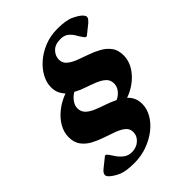

<svg xmlns="http://www.w3.org/2000/svg" viewBox="-225 -782 1017 1017"><g transform="rotate(-45 283.0 -274.0)"><path d="M175 122Q111 122 78.5 106.5Q46 91 30 75Q20 65 20 56Q20 43 38 28L94 -17L103 -14L112 -3Q119 7 131 25Q143 43 162 57.5Q181 72 208 72Q241 72 264.5 51.5Q288 31 288 1Q288 -24 269 -39.5Q250 -55 220 -66Q190 -77 157 -88Q124 -99 94 -115Q64 -131 45 -156.5Q26 -182 26 -222Q26 -258 45.5 -292Q65 -326 99.5 -353.5Q134 -381 178 -397Q164 -412 155.5 -430.5Q147 -449 147 -475Q147 -509 165.5 -543.5Q184 -578 217 -606.5Q250 -635 294 -652.5Q338 -670 390 -670Q454 -670 487 -654.5Q520 -639 536 -623Q546 -612 546 -604Q546 -596 541 -590Q536 -584 528 -576L472 -531L462 -534L454 -545Q446 -555 436 -573Q426 -591 409 -605.5Q392 -620 363 -620Q322 -620 301 -598Q280 -576 280 -548Q280 -523 298.5 -507Q317 -491 346.5 -479.5Q376 -468 409.5 -456.5Q443 -445 472.5 -428.5Q502 -412 520.5 -387Q539 -362 539 -322Q539 -268 498 -220.5Q457 -173 393 -150Q409 -135 418 -115.5Q427 -96 427 -70Q427 -35 407.5 -0.5Q388 34 353 61.5Q318 89 272.5 105.5Q227 122 175 122ZM167 -297Q167 -271 184 -254.5Q201 -238 227.5 -227Q254 -216 285 -205.5Q316 -195 345 -181Q368 -191 383 -210.5Q398 -230 398 -252Q398 -279 380.5 -295Q363 -311 335 -322.5Q307 -334 275.5 -344.5Q244 -355 217 -370Q195 -357 181 -337Q167 -317 167 -297Z"/></g></svg>

Font: Spectral SC ExtraBold
Style: Italic
Weight: 800
Italic angle: -10°
Designer: Jean-Baptiste Levee
Foundry: Production Type
Version: Version 2.001